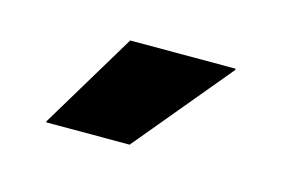

<svg xmlns="http://www.w3.org/2000/svg" viewBox="-38 -754 419 280"><g transform="rotate(15 172.0 -613.5)"><path d="M44 -541.5 131.5 -687H290.5V-685L170 -540H44Z"/></g></svg>

Font: Anek Malayalam
Style: Bold
Weight: 700
Version: Version 1.003